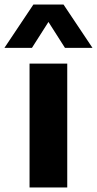

<svg xmlns="http://www.w3.org/2000/svg" viewBox="-66 -828 429 848"><path d="M64.5 0V-547H231V0ZM-46.5 -616.5 81.5 -808H214.5L342.5 -616.5H221L135 -751.5H161L75 -616.5Z"/></svg>

Font: Encode Sans SemiExpanded
Style: Bold
Weight: 700
Width: 6
Designer: Multiple Designers
Foundry: Impallari Type
Version: Version 3.002